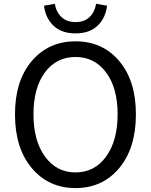

<svg xmlns="http://www.w3.org/2000/svg" viewBox="-20 -961 781 994"><path d="M57.6 -369.1Q57.6 -543 144.5 -645Q231.4 -747.1 371.1 -747.1Q510.7 -747.1 597.2 -645Q683.6 -543 683.6 -369.1Q683.6 -194.3 597.2 -90.8Q510.7 12.7 371.1 12.7Q231.4 12.7 144.5 -90.8Q57.6 -194.3 57.6 -369.1ZM371.1 -666Q271.5 -666 212.4 -585.9Q153.3 -505.9 153.3 -369.1Q153.3 -232.4 212.9 -150.4Q272.5 -68.4 371.1 -68.4Q469.7 -68.4 529.3 -150.4Q588.9 -232.4 588.9 -369.1Q588.9 -505.9 529.3 -585.9Q469.7 -666 371.1 -666ZM208 -931.6 263.7 -941.4Q270.5 -899.4 297.9 -873Q325.2 -846.7 371.1 -846.7Q417 -846.7 443.8 -873Q470.7 -899.4 477.5 -941.4L534.2 -931.6Q527.3 -869.1 485.8 -828.6Q444.3 -788.1 371.1 -788.1Q297.9 -788.1 256.3 -828.6Q214.8 -869.1 208 -931.6Z"/></svg>

Font: irohakakuC Regular
Style: Regular
Weight: 400
Designer: [Source Han Sans]
Ryoko NISHIZUKA Ë•øÂ°öÊ∂ºÂ≠ê (kana & ideographs); Paul D. Hunt (Latin, Greek & Cyrillic); Wenlong ZHAN
Version: Version 1.001.20160904